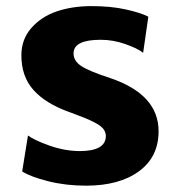

<svg xmlns="http://www.w3.org/2000/svg" viewBox="-20 -584 562 613"><path d="M50.8 -36.6 69.3 -151.4Q87.9 -137.2 136.5 -119.6Q185.1 -102.1 233.9 -101.6Q317.9 -101.6 317.9 -149.9Q317.9 -162.1 310.1 -172.1Q302.2 -182.1 285.9 -190.9Q269.5 -199.7 252.2 -206.8Q234.9 -213.9 208.5 -223.6Q203.1 -225.6 200.2 -226.6Q124.5 -253.9 86.2 -297.4Q47.9 -340.8 48.3 -408.2Q48.3 -458.5 80.3 -494.9Q112.3 -531.2 161.9 -547.9Q211.4 -564.5 272.5 -564.5Q333.5 -564.5 381.1 -554Q428.7 -543.5 453.6 -530.8L437 -415.5Q419.9 -429.2 380.6 -443.1Q341.3 -457 301.8 -457Q215.8 -457 214.8 -414.6Q214.4 -389.6 239.7 -373Q265.1 -356.4 331.1 -335Q486.3 -282.7 486.3 -165Q486.3 -83 423.6 -37.1Q360.8 8.8 254.9 8.8Q189.9 8.8 133.8 -5.4Q77.6 -19.5 50.8 -36.6Z"/></svg>

Font: HaufeMerriweatherSans
Style: Bold
Weight: 700
Designer: Eben Sorkin
Foundry: Eben Sorkin
Version: Version 1.56